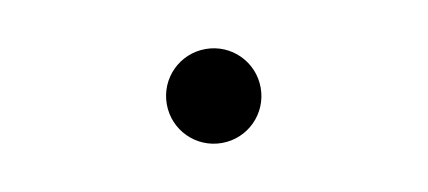

<svg xmlns="http://www.w3.org/2000/svg" viewBox="-31 -208 649 291"><g transform="rotate(-10 293.0 -62.5)"><path d="M293 9.8C333 9.8 365.2 -22.5 365.2 -62.5C365.2 -102.5 333 -134.8 293 -134.8C252.9 -134.8 220.7 -102.5 220.7 -62.5C220.7 -22.5 252.9 9.8 293 9.8Z"/></g></svg>

Font: Cascadia Code PL
Style: Regular
Weight: 400
Monospace: yes
Designer: Aaron Bell
Foundry: Saja Typeworks
Version: Version 2404.023